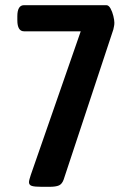

<svg xmlns="http://www.w3.org/2000/svg" viewBox="-20 -720 510 742"><path d="M142 2Q114 2 103 -1.5Q92 -5 92 -16Q92 -20 94 -27.5Q96 -35 99 -44L292 -599H73Q47 -599 47 -642V-657Q47 -700 73 -700H391Q400 -700 407 -687.5Q414 -675 418 -658.5Q422 -642 422 -632Q422 -624 420.5 -618Q419 -612 418 -606L226 -26Q220 -9 208 -3.5Q196 2 170 2Z"/></svg>

Font: Asap Condensed SemiBold
Style: Regular
Weight: 600
Width: 3
Designer: Pablo Cosgaya
Foundry: Omnibus-Type
Version: Version 3.001; ttfautohint (v1.8.4.7-5d5b)